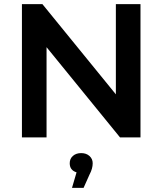

<svg xmlns="http://www.w3.org/2000/svg" viewBox="-20 -664 785 928"><path d="M659 -644V0H560L205 -436V0H86V-644H185L540 -208V-644ZM428 125Q428 151 413 179L384 244H328L350 169Q317 159 317 125Q317 103 332.5 89.5Q348 76 372.5 76Q397 76 412.5 90Q428 104 428 125Z"/></svg>

Font: Montserrat Ace
Style: Bold
Weight: 600
Designer: Julieta Ulanovsky
Foundry: Julieta Ulanovsky
Version: Version 1